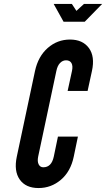

<svg xmlns="http://www.w3.org/2000/svg" viewBox="-20 -943 536 971"><path d="M175 8Q239 8 288.2 -34Q337.5 -76 353 -151L374 -252H273L252 -151Q240.5 -97 199 -97Q183 -97 175.5 -111.8Q168 -126.5 173 -151L265 -584Q270.5 -611 283.8 -624.5Q297 -638 314 -638Q333.5 -638 341.5 -623.8Q349.5 -609.5 344 -584L322 -483H423L445 -584Q461 -657.5 429.5 -700.2Q398 -743 334 -743Q270 -743 221.5 -700.5Q173 -658 157 -584L65 -151Q49.5 -78 79.8 -35Q110 8 175 8ZM301.5 -833H408.5L496.5 -923H404.5L366.5 -888L343.5 -923H251.5Z"/></svg>

Font: League Gothic
Style: Italic
Weight: 400
Designer: The League of Moveable Type
Version: Version 1.600; ttfautohint (v1.8.3)